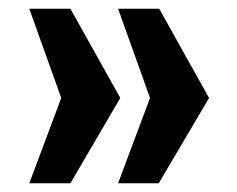

<svg xmlns="http://www.w3.org/2000/svg" viewBox="-20 -481 541 439"><path d="M250 -62H343L458 -257L344 -461H250L323 -257ZM47 -62H141L255 -257L141 -461H47L120 -257Z"/></svg>

Font: Bisquit Text
Style: Bold
Weight: 800
Version: Version 1.004;Glyphs 3.2.3 (3260)